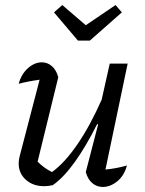

<svg xmlns="http://www.w3.org/2000/svg" viewBox="-20 -735 574 761"><path d="M320 -53 369 -242 365 -243Q321 -155 276.5 -93Q232 -31 189 -1Q170 3 155 3Q111 3 82.5 -22.5Q54 -48 54 -87Q54 -101 58 -116L137 -419Q92 -413 54 -403Q65 -442 91 -465Q117 -488 146 -488Q168 -488 185.5 -473Q203 -458 211 -429L129 -94Q157 -67 186 -53Q236 -89 286.5 -162.5Q337 -236 383 -340L415 -483H486L398 -63Q441 -67 483 -79Q473 -40 445.5 -17Q418 6 387 6Q364 6 346 -9Q328 -24 320 -53ZM289 -574 194 -686 227 -715 320 -635 438 -715 463 -686 336 -574Z"/></svg>

Font: Piazzolla
Style: Italic
Weight: 400
Italic angle: -11.3°
Designer: Juan Pablo del Peral
Foundry: Huerta Tipografica
Version: Version 1.330